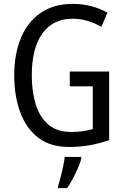

<svg xmlns="http://www.w3.org/2000/svg" viewBox="-20 -744 640 985"><path d="M338 -377H540V-26Q492 -8 441 1Q390 10 334 10Q239 10 177 -37Q115 -84 84 -167.5Q53 -251 53 -358Q53 -466 87 -548.5Q121 -631 188 -677.5Q255 -724 353 -724Q403 -724 447.5 -712.5Q492 -701 531 -679L500 -606Q466 -626 429 -637Q392 -648 353 -648Q252 -648 197.5 -572.5Q143 -497 143 -357Q143 -274 163.5 -208Q184 -142 228.5 -104.5Q273 -67 345 -67Q378 -67 405.5 -71Q433 -75 456 -82V-301H338ZM397 71Q387 105 366.5 147.5Q346 190 324 221H278V210Q284 192 291 165Q298 138 304 109.5Q310 81 312 61H397Z"/></svg>

Font: Noto Sans Bengali UI Condensed
Style: Regular
Weight: 400
Width: 3
Designer: Jelle Bosma - Monotype Design Team
Foundry: Monotype Imaging Inc.
Version: Version 2.003; ttfautohint (v1.8.4.7-5d5b)